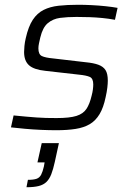

<svg xmlns="http://www.w3.org/2000/svg" viewBox="-20 -538 547 805"><path d="M216 8Q186 8 152 6.5Q118 5 85 2Q52 -1 26 -4L37 -54Q67 -51 90 -49Q113 -47 133 -45.5Q153 -44 173 -43.5Q193 -43 217 -43Q272 -43 300.5 -52Q329 -61 342.5 -81.5Q356 -102 364 -136Q368 -151 369.5 -163Q371 -175 371 -184Q371 -209 356.5 -215.5Q342 -222 311 -225L170 -241Q122 -246 101.5 -264.5Q81 -283 81 -320Q81 -330 82.5 -345.5Q84 -361 88 -378Q99 -427 117.5 -455Q136 -483 163 -496.5Q190 -510 226 -514Q262 -518 308 -518Q334 -518 364 -516.5Q394 -515 422.5 -512Q451 -509 473 -505L462 -455Q435 -460 409 -462.5Q383 -465 357 -466Q331 -467 301 -467Q262 -467 232 -463Q202 -459 180.5 -441Q159 -423 149 -381Q146 -368 143.5 -356.5Q141 -345 141 -335Q141 -310 155.5 -303Q170 -296 203 -293L340 -277Q372 -274 392.5 -266.5Q413 -259 422.5 -244Q432 -229 432 -200Q432 -188 430 -170.5Q428 -153 423 -131Q414 -87 397.5 -59.5Q381 -32 356.5 -17.5Q332 -3 297 2.5Q262 8 216 8ZM91 247 97 216Q121 216 133.5 211.5Q146 207 152.5 194.5Q159 182 164 160L167 143H137L155 62H227L210 140Q203 172 195 192.5Q187 213 174.5 225Q162 237 142 242Q122 247 91 247Z"/></svg>

Font: Saira Thin Light
Style: Italic
Weight: 300
Italic angle: -12°
Version: Version 1.101